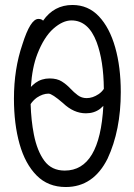

<svg xmlns="http://www.w3.org/2000/svg" viewBox="-20 -733 540 771"><path d="M244 18Q173 18 127 -28.5Q81 -75 58.5 -155Q36 -235 36 -337Q36 -456 70 -555Q102 -657 134 -657Q147 -657 153 -650Q197 -713 271 -713Q334 -713 377 -667.5Q420 -622 442.5 -543Q465 -464 465 -363Q465 -210 412 -96Q355 18 244 18ZM240 -48Q381 -48 395 -308Q389 -302 382 -296Q358 -278 325 -278Q276 -278 233 -319Q189 -357 175 -357Q152 -357 128 -341Q113 -330 103 -315Q105 -249 116 -193Q129 -127 158 -87.5Q187 -48 240 -48ZM328 -339Q352 -339 376 -355Q388 -363 397 -376Q396 -489 368 -564Q335 -651 267 -651Q232 -651 194.5 -618Q157 -585 130 -516Q109 -462 104 -384Q112 -392 122 -400Q147 -418 179 -418Q209 -418 228 -406Q247 -394 262 -378Q277 -362 292.5 -350.5Q308 -339 328 -339Z"/></svg>

Font: LXGW WenKai Mono Lite
Style: Regular
Weight: 400
Monospace: yes
Designer: LXGW / Fontworks Inc.
Foundry: LXGW / Fontworks Inc.
Version: Version 1.520; June 14, 2025